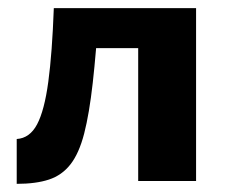

<svg xmlns="http://www.w3.org/2000/svg" viewBox="-20 -444 557 471"><path d="M21 7V-103Q53 -105 71 -139Q89 -173 98.5 -243.5Q108 -314 112 -424H223Q216 -316 207.5 -240.5Q199 -165 186.5 -116.5Q174 -68 153 -41Q132 -14 100 -3.5Q68 7 21 7ZM319 0V-424H461V0ZM186 -326V-424H378V-326Z"/></svg>

Font: Ysabeau Office ExtraBold
Style: Regular
Weight: 800
Designer: Christian Thalmann (Catharsis Fonts)
Version: Version 2.001;gftools[0.9.30]; featfreeze: tnum,lnum,ss02